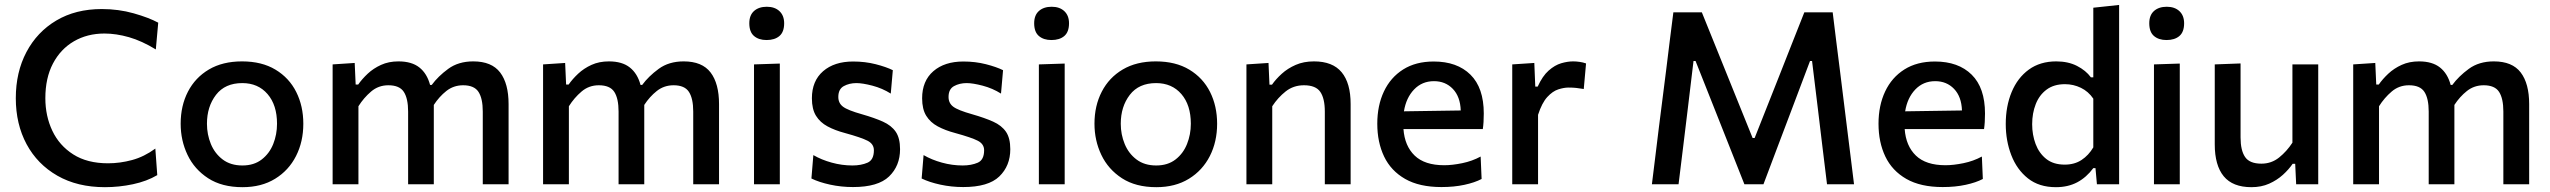

<svg xmlns="http://www.w3.org/2000/svg" viewBox="-20 -764 10572 796"><path d="M415 12Q301 12 218 -35.5Q135 -83 90.2 -166.2Q45.5 -249.5 45.5 -357Q45.5 -464.5 89.5 -548Q133.5 -631.5 213.5 -679Q293.5 -726.5 402 -726.5Q471.5 -726.5 534.2 -708.8Q597 -691 636 -670L626 -559Q568 -594.5 514.8 -609.8Q461.5 -625 413 -625Q342 -625 286.5 -592.8Q231 -560.5 199.5 -500.5Q168 -440.5 168 -357Q168 -283 197 -221.8Q226 -160.5 283.8 -123.8Q341.5 -87 428 -87Q477.5 -87 527.5 -100.5Q577.5 -114 624 -148L632 -38Q589 -12.5 531.2 -0.2Q473.5 12 415 12Z M985.5 12Q900 12 843 -25Q786 -62 757.5 -121.8Q729 -181.5 729 -251Q729 -325.5 759.2 -384Q789.5 -442.5 846.2 -476Q903 -509.5 983.5 -509.5Q1065.5 -509.5 1122.2 -475.2Q1179 -441 1208.2 -382.5Q1237.5 -324 1237.5 -251Q1237.5 -176.5 1207.2 -117Q1177 -57.5 1120.5 -22.8Q1064 12 985.5 12ZM985 -78Q1033 -78 1065 -102.8Q1097 -127.5 1112.8 -167Q1128.5 -206.5 1128.5 -251Q1128.5 -328.5 1089.2 -374Q1050 -419.5 984.5 -419.5Q913 -419.5 875.5 -370.8Q838 -322 838 -251Q838 -206.5 854.2 -167Q870.5 -127.5 903.2 -102.8Q936 -78 985 -78Z M1359 0V-497L1450.5 -503L1454.5 -413.5H1465Q1481 -436.5 1504.5 -458.5Q1528 -480.5 1559.8 -495Q1591.5 -509.5 1632 -509.5Q1687 -509.5 1718.8 -484.2Q1750.5 -459 1763 -412H1770Q1796 -447.5 1838.2 -478.5Q1880.5 -509.5 1942 -509.5Q2018.5 -509.5 2053.5 -463.5Q2088.5 -417.5 2088.5 -332.5V0H1981.5V-301.5Q1981.5 -355.5 1963.8 -383Q1946 -410.5 1900 -410.5Q1860.5 -410.5 1830.5 -386.8Q1800.5 -363 1778.5 -329V0H1672V-301.5Q1672 -355.5 1654.2 -383Q1636.5 -410.5 1590 -410.5Q1549 -410.5 1518.5 -384.5Q1488 -358.5 1466 -323.5V0Z M2231.5 0V-497L2323 -503L2327 -413.5H2337.5Q2353.5 -436.5 2377 -458.5Q2400.5 -480.5 2432.2 -495Q2464 -509.5 2504.5 -509.5Q2559.5 -509.5 2591.2 -484.2Q2623 -459 2635.5 -412H2642.5Q2668.5 -447.5 2710.8 -478.5Q2753 -509.5 2814.5 -509.5Q2891 -509.5 2926 -463.5Q2961 -417.5 2961 -332.5V0H2854V-301.5Q2854 -355.5 2836.2 -383Q2818.5 -410.5 2772.5 -410.5Q2733 -410.5 2703 -386.8Q2673 -363 2651 -329V0H2544.5V-301.5Q2544.5 -355.5 2526.8 -383Q2509 -410.5 2462.5 -410.5Q2421.5 -410.5 2391 -384.5Q2360.5 -358.5 2338.5 -323.5V0Z M3106 0V-497L3213 -500.5V0ZM3158 -598Q3125.5 -598 3106 -614.8Q3086.5 -631.5 3086.5 -667.5Q3086.5 -701 3106.2 -718.5Q3126 -736 3159 -736Q3192 -736 3211.5 -717.8Q3231 -699.5 3231 -667.5Q3231 -631.5 3211.5 -614.8Q3192 -598 3158 -598Z M3516.5 11.5Q3467.5 11.5 3421.5 1.5Q3375.5 -8.5 3344 -24L3352 -121Q3385.5 -101.5 3428 -89.8Q3470.5 -78 3514 -78Q3550 -78 3576.5 -89.5Q3603 -101 3603 -141Q3603 -167 3576.8 -180.5Q3550.5 -194 3483 -212.5Q3441.5 -223.5 3410.8 -240Q3380 -256.5 3363 -284Q3346 -311.5 3346 -356.5Q3346 -428.5 3392.5 -468.8Q3439 -509 3517 -509Q3566.5 -509 3610.5 -497.8Q3654.5 -486.5 3681.5 -473L3673 -376Q3638 -398 3597 -408.8Q3556 -419.5 3530.5 -419.5Q3501 -419.5 3478.2 -407Q3455.5 -394.5 3455.5 -362Q3455.5 -336.5 3474.8 -321.8Q3494 -307 3554.5 -290Q3605 -275.5 3640.2 -259.8Q3675.5 -244 3693.5 -217.8Q3711.5 -191.5 3711.5 -145.5Q3711.5 -76.5 3666 -32.5Q3620.5 11.5 3516.5 11.5Z M3973.5 11.5Q3924.5 11.5 3878.5 1.5Q3832.5 -8.5 3801 -24L3809 -121Q3842.5 -101.5 3885 -89.8Q3927.5 -78 3971 -78Q4007 -78 4033.5 -89.5Q4060 -101 4060 -141Q4060 -167 4033.8 -180.5Q4007.5 -194 3940 -212.5Q3898.5 -223.5 3867.8 -240Q3837 -256.5 3820 -284Q3803 -311.5 3803 -356.5Q3803 -428.5 3849.5 -468.8Q3896 -509 3974 -509Q4023.5 -509 4067.5 -497.8Q4111.5 -486.5 4138.5 -473L4130 -376Q4095 -398 4054 -408.8Q4013 -419.5 3987.5 -419.5Q3958 -419.5 3935.2 -407Q3912.5 -394.5 3912.5 -362Q3912.5 -336.5 3931.8 -321.8Q3951 -307 4011.5 -290Q4062 -275.5 4097.2 -259.8Q4132.5 -244 4150.5 -217.8Q4168.5 -191.5 4168.5 -145.5Q4168.5 -76.5 4123 -32.5Q4077.5 11.5 3973.5 11.5Z M4287 0V-497L4394 -500.5V0ZM4339 -598Q4306.5 -598 4287 -614.8Q4267.5 -631.5 4267.5 -667.5Q4267.5 -701 4287.2 -718.5Q4307 -736 4340 -736Q4373 -736 4392.5 -717.8Q4412 -699.5 4412 -667.5Q4412 -631.5 4392.5 -614.8Q4373 -598 4339 -598Z M4774 12Q4688.5 12 4631.5 -25Q4574.5 -62 4546 -121.8Q4517.5 -181.5 4517.5 -251Q4517.5 -325.5 4547.8 -384Q4578 -442.5 4634.8 -476Q4691.5 -509.5 4772 -509.5Q4854 -509.5 4910.8 -475.2Q4967.5 -441 4996.8 -382.5Q5026 -324 5026 -251Q5026 -176.5 4995.8 -117Q4965.5 -57.5 4909 -22.8Q4852.5 12 4774 12ZM4773.5 -78Q4821.5 -78 4853.5 -102.8Q4885.5 -127.5 4901.2 -167Q4917 -206.5 4917 -251Q4917 -328.5 4877.8 -374Q4838.5 -419.5 4773 -419.5Q4701.5 -419.5 4664 -370.8Q4626.5 -322 4626.5 -251Q4626.5 -206.5 4642.8 -167Q4659 -127.5 4691.8 -102.8Q4724.5 -78 4773.5 -78Z M5147.5 0V-497L5239 -503L5243 -413H5253.5Q5269.5 -436 5294 -458.2Q5318.5 -480.5 5351.8 -495Q5385 -509.5 5427.5 -509.5Q5505 -509.5 5542.2 -464.5Q5579.5 -419.5 5579.5 -332.5V0H5472.5V-301.5Q5472.5 -355.5 5453.8 -383Q5435 -410.5 5386 -410.5Q5342.5 -410.5 5310.2 -385Q5278 -359.5 5254.5 -323.5V0Z M5956 11.5Q5864.5 11.5 5805.5 -22.2Q5746.5 -56 5718.2 -115.2Q5690 -174.5 5690 -251Q5690 -326.5 5717.5 -384.8Q5745 -443 5797.2 -476Q5849.5 -509 5924 -509Q6021 -509 6076.2 -454.5Q6131.5 -400 6131.5 -293.5Q6131.5 -255.5 6127.5 -229H5798.5Q5803.5 -159 5845 -119Q5886.5 -79 5967.5 -79Q6001 -79 6042.2 -87.5Q6083.5 -96 6118.5 -115L6122.5 -22Q6094 -7 6051.2 2.2Q6008.5 11.5 5956 11.5ZM5925 -427.5Q5875.5 -427.5 5842.5 -393Q5809.5 -358.5 5800.5 -302.5L6036 -306Q6034 -363.5 6003.2 -395.5Q5972.5 -427.5 5925 -427.5Z M6249.5 0V-497L6341 -503L6345 -405H6355Q6375 -449 6400.5 -471.5Q6426 -494 6452.5 -501.8Q6479 -509.5 6502 -509.5Q6514.5 -509.5 6528.8 -507.5Q6543 -505.5 6555.5 -501L6546 -395Q6528.5 -398 6514.5 -399.5Q6500.5 -401 6482.5 -401Q6464 -401 6440.5 -393.5Q6417 -386 6394.8 -361.8Q6372.5 -337.5 6356.5 -288V0Z M6828.5 0Q6835.5 -57 6842.5 -113.5Q6849.5 -170 6857.5 -236L6887.5 -472.5Q6895.5 -537.5 6902.5 -594.5Q6909.5 -651.5 6917.5 -713H7035.5Q7064 -642.5 7090.5 -577Q7117 -511.5 7143 -447L7246 -192H7254.5L7355.5 -447Q7381 -512 7406.5 -576.5Q7432 -641 7460.5 -713H7578Q7585.5 -652 7592.5 -595.2Q7599.5 -538.5 7608 -472.5L7637.5 -234Q7645.5 -169 7652.5 -113.5Q7659.5 -58 7666.5 0H7554.5Q7544 -87.5 7534.2 -166.5Q7524.5 -245.5 7516.5 -314L7492.5 -511H7484L7404 -299Q7374.5 -221.5 7345.5 -144.5Q7316.5 -67.5 7291 0H7212Q7187 -64 7155.2 -143.5Q7123.5 -223 7094 -298L7009.5 -511H7001L6977.5 -315Q6969 -246 6959.5 -166.8Q6950 -87.5 6939 0Z M8034 11.5Q7942.5 11.5 7883.5 -22.2Q7824.5 -56 7796.2 -115.2Q7768 -174.5 7768 -251Q7768 -326.5 7795.5 -384.8Q7823 -443 7875.2 -476Q7927.5 -509 8002 -509Q8099 -509 8154.2 -454.5Q8209.5 -400 8209.5 -293.5Q8209.5 -255.5 8205.5 -229H7876.5Q7881.5 -159 7923 -119Q7964.5 -79 8045.5 -79Q8079 -79 8120.2 -87.5Q8161.5 -96 8196.5 -115L8200.5 -22Q8172 -7 8129.2 2.2Q8086.5 11.5 8034 11.5ZM8003 -427.5Q7953.5 -427.5 7920.5 -393Q7887.5 -358.5 7878.5 -302.5L8114 -306Q8112 -363.5 8081.2 -395.5Q8050.5 -427.5 8003 -427.5Z M8503.5 12Q8433.5 12 8387.5 -24.5Q8341.5 -61 8318.5 -120.8Q8295.5 -180.5 8295.5 -250Q8295.5 -323.5 8320 -382.5Q8344.5 -441.5 8391.2 -475.5Q8438 -509.5 8505 -509.5Q8554 -509.5 8590.8 -490.8Q8627.5 -472 8648.5 -443.5H8658.5V-732L8765.5 -743.5V0H8673.5L8667.5 -67H8658.5Q8630 -28.5 8591.8 -8.2Q8553.5 12 8503.5 12ZM8540 -81.5Q8580.5 -81.5 8609.8 -100.8Q8639 -120 8658.5 -153V-355Q8638 -385 8607 -400Q8576 -415 8541 -415Q8495 -415 8464.8 -392.5Q8434.5 -370 8419.8 -332.2Q8405 -294.5 8405 -249Q8405 -205.5 8419.2 -167.2Q8433.5 -129 8463.2 -105.2Q8493 -81.5 8540 -81.5Z M8910 0V-497L9017 -500.5V0ZM8962 -598Q8929.5 -598 8910 -614.8Q8890.5 -631.5 8890.5 -667.5Q8890.5 -701 8910.2 -718.5Q8930 -736 8963 -736Q8996 -736 9015.5 -717.8Q9035 -699.5 9035 -667.5Q9035 -631.5 9015.5 -614.8Q8996 -598 8962 -598Z M9314 12Q9236.5 12 9199.2 -33.2Q9162 -78.5 9162 -165.5V-497L9269 -501V-194Q9269 -140.5 9287.8 -113Q9306.5 -85.5 9355.5 -85.5Q9397 -85.5 9428.8 -111Q9460.5 -136.5 9484 -172.5V-497H9591V0H9499.5L9495.5 -85H9485Q9469 -61.5 9444.5 -39.2Q9420 -17 9387.5 -2.5Q9355 12 9314 12Z M9736 0V-497L9827.5 -503L9831.5 -413.5H9842Q9858 -436.5 9881.5 -458.5Q9905 -480.5 9936.8 -495Q9968.5 -509.5 10009 -509.5Q10064 -509.5 10095.8 -484.2Q10127.5 -459 10140 -412H10147Q10173 -447.5 10215.2 -478.5Q10257.5 -509.5 10319 -509.5Q10395.5 -509.5 10430.5 -463.5Q10465.5 -417.5 10465.5 -332.5V0H10358.5V-301.5Q10358.5 -355.5 10340.8 -383Q10323 -410.5 10277 -410.5Q10237.5 -410.5 10207.5 -386.8Q10177.5 -363 10155.5 -329V0H10049V-301.5Q10049 -355.5 10031.2 -383Q10013.5 -410.5 9967 -410.5Q9926 -410.5 9895.5 -384.5Q9865 -358.5 9843 -323.5V0Z"/></svg>

Font: Commissioner Medium
Style: Regular
Weight: 500
Designer: Kostas Bartsokas
Foundry: Kostas Bartsokas
Version: Version 1.000; ttfautohint (v1.8.3)